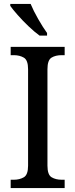

<svg xmlns="http://www.w3.org/2000/svg" viewBox="-20 -951 381 971"><path d="M34 0V-42H50Q79 -42 100.5 -54.5Q122 -67 122 -113V-601Q122 -647 100.5 -659.5Q79 -672 50 -672H34V-714H307V-672H292Q261 -672 240.5 -659.5Q220 -647 220 -601V-113Q220 -67 241 -54.5Q262 -42 292 -42H307V0ZM180 -771Q155 -789 125 -817.5Q95 -846 69.5 -875Q44 -904 32 -921V-931H135Q149 -897 173 -855Q197 -813 218 -784V-771Z"/></svg>

Font: Noto Serif Hebrew SemiCondensed
Style: Regular
Weight: 400
Width: 4
Designer: Monotype Design Team
Foundry: Monotype Imaging Inc.
Version: Version 2.004; ttfautohint (v1.8.4.7-5d5b)